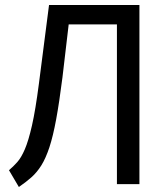

<svg xmlns="http://www.w3.org/2000/svg" viewBox="-20 -726 655 757"><path d="M529.7 -706.2V0H441V-629.7H250.8L226.2 -420.5Q213.8 -322.6 201.5 -255.9Q189.2 -189.2 174.9 -145.6Q160.5 -102.1 143.1 -74.1Q125.6 -46.2 103.8 -26.9Q82.1 -7.7 54.4 11.3L15.4 -54.9Q32.3 -69.2 47.9 -86.7Q63.6 -104.1 77.9 -137.4Q92.3 -170.8 106.2 -231.8Q120 -292.8 133.3 -395.4L173.3 -706.2Z"/></svg>

Font: FiraCode Nerd Font
Style: Regular
Weight: 400
Designer: Carrois Corporate, Edenspiekermann AG, Nikita Prokopov
Foundry: Carrois Corporate, Edenspiekermann AG, Nikita Prokopov
Version: Version 6.002;Nerd Fonts 3.4.0